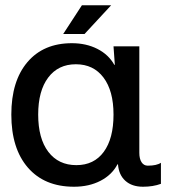

<svg xmlns="http://www.w3.org/2000/svg" viewBox="-20 -696 664 729"><path d="M23 -261Q23 -388 84 -460Q145 -532 253 -532Q307 -532 349.5 -510.5Q392 -489 414 -450H416L411 -520H509V-116Q509 -93 517.5 -80Q526 -67 541 -67Q575 -67 591 -78V2Q561 13 523 13Q481 13 456 -9.5Q431 -32 428 -72H426Q405 -32 361.5 -9.5Q318 13 261 13Q149 13 86 -59.5Q23 -132 23 -261ZM270 -69Q337 -69 374 -119.5Q411 -170 411 -261Q411 -351 373 -401.5Q335 -452 268 -452Q201 -452 163 -401.5Q125 -351 125 -261Q125 -170 163.5 -119.5Q202 -69 270 -69ZM291 -676H402L301 -567H220Z"/></svg>

Font: Non Bureau
Style: Regular
Weight: 400
Designer: Jona Saucedo
Foundry: Non Foundry
Version: Version 1.000; ttfautohint (v1.8.4)